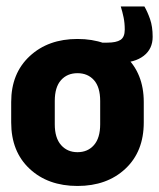

<svg xmlns="http://www.w3.org/2000/svg" viewBox="-20 -582 506 611"><path d="M15.6 -192.4Q15.6 -99.6 74.2 -44.9Q132.8 9.8 226.6 9.8Q320.3 9.8 378.9 -44.9Q437.5 -99.6 437.5 -192.4V-257.3Q437.5 -348.6 378.9 -403.3Q320.3 -458 226.6 -458Q133.3 -458 74.5 -403.3Q15.6 -348.6 15.6 -257.3ZM154.3 -260.7Q154.3 -304.7 174.1 -326.9Q193.8 -349.1 226.6 -349.1Q259.3 -349.1 279.1 -326.9Q298.8 -304.7 298.8 -260.7V-186.5Q298.8 -143.1 279.1 -120.4Q259.3 -97.7 226.6 -97.7Q194.3 -97.7 174.3 -120.4Q154.3 -143.1 154.3 -186.5ZM287.6 -446.3V-391.6Q300.8 -387.7 318.6 -385Q336.4 -382.3 359.9 -382.3Q408.7 -382.3 437.3 -404.3Q465.8 -426.3 465.8 -464.8Q465.8 -497.6 457.5 -521.2Q449.2 -544.9 439.5 -561.5H364.3Q369.6 -544.4 373.3 -526.6Q377 -508.8 377 -487.8Q377 -463.9 363.5 -455.1Q350.1 -446.3 321.3 -446.3Z"/></svg>

Font: Roboto Flex Super Cond Bold
Style: Regular
Weight: 700
Width: 3
Designer: Berlow after Robertson
Foundry: Google
Version: Version 3.000